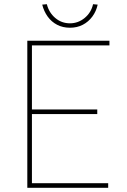

<svg xmlns="http://www.w3.org/2000/svg" viewBox="-20 -894 606 914"><path d="M110 0V-700H501V-678H132V-22H495V0ZM123 -351V-373H443V-351ZM313 -762Q279 -762 252 -776Q225 -790 207 -815Q189 -840 181 -872L203 -874Q213 -834 243 -808.5Q273 -783 313 -783Q352 -783 383 -808.5Q414 -834 423 -874L445 -872Q438 -840 419.5 -815Q401 -790 374 -776Q347 -762 313 -762Z"/></svg>

Font: Lexend Deca Thin
Style: Regular
Weight: 250
Designer: Bonnie Shaver-Troup, Thomas Jockin
Foundry: Lexend
Version: Version 1.007